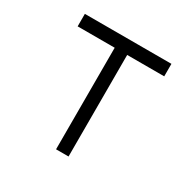

<svg xmlns="http://www.w3.org/2000/svg" viewBox="-128 -723 796 799"><g transform="rotate(30 270.0 -323.0)"><path d="M60 -597H476V-537H298V-49H238V-537H60Z"/></g></svg>

Font: 3270 Nerd Font Mono
Style: Regular
Weight: 400
Monospace: yes
Version: Version 3.0.1;Nerd Fonts 3.0.0